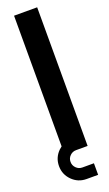

<svg xmlns="http://www.w3.org/2000/svg" viewBox="-180 -735 521 915"><g transform="rotate(-20 80.0 -278.0)"><path d="M29.3 -40.5V-703.1H146.5V0H87.9Q69.8 0 56.9 12.7Q43.9 25.4 43.9 43.9Q43.9 62 56.9 75Q69.8 87.9 87.9 87.9H146.5V146.5H87.9Q45.4 146.5 15.4 116.5Q-14.6 86.4 -14.6 43.9Q-14.6 1.5 15.6 -28.8Q22 -35.2 29.3 -40.5Z"/></g></svg>

Font: Gerhaus
Style: Regular
Weight: 400
Designer: GGBotNet
Foundry: GGBotNet
Version: 1.01